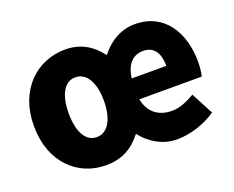

<svg xmlns="http://www.w3.org/2000/svg" viewBox="-99 -751 1137 933"><g transform="rotate(-20 469.0 -284.5)"><path d="M306 14C388 14 446 -19 493 -80C540 -20 606 14 672 14C738 14 816 -9 876 -51L816 -165C774 -142 739 -125 697 -125C632 -125 580 -158 566 -232H889C892 -246 897 -273 897 -305C897 -459 821 -583 669 -583C601 -583 538 -549 491 -488C448 -546 389 -583 310 -583C163 -583 40 -473 40 -285C40 -96 160 14 306 14ZM310 -130C252 -130 220 -190 220 -285C220 -379 252 -439 310 -439C367 -439 402 -379 402 -285C402 -190 367 -130 310 -130ZM566 -340C575 -414 613 -447 663 -447C721 -447 745 -403 745 -340Z"/></g></svg>

Font: Source Han Sans HK Heavy
Style: Regular
Weight: 900
Designer: Ryoko NISHIZUKA 西塚涼子 (kana, bopomofo & ideographs); Paul D. Hunt (Latin, Greek & Cyrillic); Sandoll Communications 산돌커뮤니
Foundry: Adobe
Version: Version 2.000;hotconv 1.0.107;makeotfexe 2.5.65593